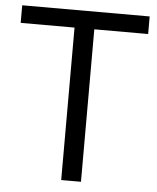

<svg xmlns="http://www.w3.org/2000/svg" viewBox="-52 -758 656 803"><g transform="rotate(5 276.5 -357.0)"><path d="M317.9 0H234.9V-640.1H8.8V-713.9H543.9V-640.1H317.9Z"/></g></svg>

Font: Zoram GWebM
Style: Regular
Weight: 400
Foundry: Ascender Corporation
Version: Version 1.000